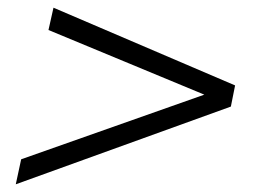

<svg xmlns="http://www.w3.org/2000/svg" viewBox="-20 -558 690 499"><path d="M21 -79 35 -144 511 -312 106 -480 119 -538 591 -336 580 -281Z"/></svg>

Font: Azeret Mono ExtraLight
Style: Italic
Weight: 250
Italic angle: -12°
Designer: Martin Vácha
Foundry: Displaay
Version: Version 1.002